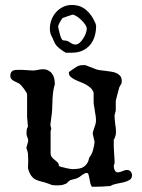

<svg xmlns="http://www.w3.org/2000/svg" viewBox="-20 -729 559 754"><path d="M321.3 -49.8Q316.4 -49.8 311.8 -47.6Q307.1 -45.4 302.7 -42Q298.3 -38.6 293.7 -35.2Q289.1 -31.7 284.2 -29.8Q283.2 -28.8 279.1 -27.6Q274.9 -26.4 270 -25.4Q265.1 -23.9 261 -22.9Q256.8 -22 255.4 -21Q254.9 -21 252.7 -19.3Q250.5 -17.6 248 -15.4Q245.6 -13.2 243.4 -11Q241.2 -8.8 241.2 -8.3Q240.2 -8.3 239 -7.8Q237.8 -7.3 236.8 -6.8Q235.4 -6.3 234.4 -5.9Q226.6 -2.4 218.8 -1.7Q210.9 -1 204.1 -1Q196.3 -1 189 -1.7Q181.6 -2.4 175.3 -5.9Q157.7 -12.7 144.3 -15.6Q130.9 -18.6 120.8 -23.4Q110.8 -28.3 103.3 -38.1Q95.7 -47.9 89.8 -68.4Q89.8 -71.8 90.3 -79.6Q90.8 -87.4 90.8 -97.2Q90.8 -106.9 90.3 -113.8Q89.8 -120.6 89.8 -126Q89.8 -126.5 89.1 -129.4Q88.4 -132.3 87.4 -136Q86.4 -139.6 85.4 -142.6Q84.5 -145.5 84 -146V-150.4L90.8 -174.8Q90.8 -183.1 87.4 -190.4Q84 -197.8 84 -205.1Q84 -212.9 85 -219.5Q85.9 -226.1 89.8 -231.4L86.4 -268.6V-359.9Q85.4 -363.3 81.3 -369.6Q77.1 -376 72.3 -382.6Q67.4 -389.2 62.7 -394.3Q58.1 -399.4 56.2 -400.4Q50.8 -403.3 44.7 -406Q38.6 -408.7 33.2 -411.9Q27.8 -415 24.2 -419.4Q20.5 -423.8 20.5 -430.7Q20.5 -439 22.9 -443.6Q25.4 -448.2 29.3 -450.7Q33.2 -453.1 38.3 -453.9Q43.5 -454.6 49.3 -454.6H68.8L108.4 -452.1Q119.6 -452.1 128.9 -454.6Q138.2 -457 147.9 -457Q161.1 -457 170.2 -452.1Q179.2 -447.3 184.8 -439.2Q190.4 -431.2 192.9 -420.9Q195.3 -410.6 195.3 -399.4V-397.9Q190.9 -383.8 189 -369.6Q187 -355.5 186.3 -341.6Q185.5 -327.6 185.3 -313.2Q185.1 -298.8 183.6 -283.7L177.7 -238.3L181.2 -224.6Q181.2 -220.7 180.4 -218.8Q179.7 -216.8 178.7 -214.4V-128.4Q178.7 -119.1 182.4 -113.8Q186 -108.4 190.9 -104.2Q195.8 -100.1 201.2 -95.9Q206.5 -91.8 210 -85.9Q210 -85.4 210.7 -81.1Q211.4 -76.7 212.4 -76.7Q214.8 -75.2 222.2 -73.2Q229.5 -71.3 237.5 -69.3Q245.6 -67.4 253.2 -66.2Q260.7 -64.9 263.7 -64.9Q277.8 -64.9 289.1 -66.7Q300.3 -68.4 308.3 -73.5Q316.4 -78.6 322 -87.2Q327.6 -95.7 330.6 -109.9Q330.6 -110.8 331.8 -112.5Q333 -114.3 334 -114.7Q342.3 -127.4 345.9 -141.8Q349.6 -156.2 351.6 -171.4L344.2 -203.6Q344.2 -208.5 346.2 -214.8Q348.1 -221.2 350.6 -228Q353 -234.9 355 -241.7Q356.9 -248.5 356.9 -254.9Q356.9 -264.6 355.7 -273.7Q354.5 -282.7 352.5 -292.5Q351.6 -302.2 349.6 -311.3Q347.7 -320.3 347.7 -328.6V-364.3Q344.7 -375.5 336.4 -383.3Q328.1 -391.1 317.4 -397Q306.6 -402.8 294.9 -407.2Q283.2 -411.6 273.2 -416.7Q263.2 -421.9 256.8 -428Q250.5 -434.1 250.5 -442.9Q250.5 -444.8 250.7 -445.6Q251 -446.3 252.9 -447.8Q261.2 -453.1 267.3 -457.8Q273.4 -462.4 279.1 -465.8Q284.7 -469.2 290.5 -471.2Q296.4 -473.1 304.2 -473.1H315.4L354.5 -458Q361.8 -454.6 372.6 -453.4Q383.3 -452.1 394.8 -450.7Q406.2 -449.2 417.5 -447.5Q428.7 -445.8 437.7 -441.7Q446.8 -437.5 452.4 -430.4Q458 -423.3 458 -412.1Q458 -411.1 458 -407.5Q458 -403.8 457.5 -402.8Q457.5 -402.3 456.1 -399.7Q454.6 -397 452.9 -394Q451.2 -391.1 449.7 -388.4Q448.2 -385.7 448.2 -385.3Q447.3 -381.3 445.1 -373.5Q442.9 -365.7 440.7 -357.2Q438.5 -348.6 436.8 -341.8Q435.1 -335 434.6 -333V-294.9L429.7 -275.4Q429.7 -267.1 430.7 -258.3Q431.6 -249.5 432.6 -240.7Q435.5 -226.6 435.5 -209.5L434.6 -200.2Q433.6 -196.8 431.4 -189.9Q429.2 -183.1 426.8 -180.7V-150.4L430.2 -93.8Q430.2 -86.9 428.5 -83.3Q426.8 -79.6 426.8 -74.2Q426.8 -67.9 430.9 -60.1Q435.1 -52.2 441.9 -52.2Q447.3 -52.2 451.9 -53.7Q456.5 -55.2 460.9 -56.9Q465.3 -58.6 469.5 -60.1Q473.6 -61.5 478.5 -61.5Q488.3 -61.5 493.4 -54.9Q498.5 -48.3 498.5 -40.5Q498.5 -28.3 488.5 -22.2Q478.5 -16.1 464.6 -12.9Q450.7 -9.8 436.5 -7.1Q422.4 -4.4 414.1 1.5Q394 2.9 380.9 3.7Q367.7 4.4 352.5 4.4H340.8Q336.4 -1.5 334.5 -10.5Q332.5 -19.5 331.1 -28.3Q329.6 -37.1 327.6 -43.5Q325.7 -49.8 321.3 -49.8ZM175.8 -615.7Q175.8 -634.3 182.1 -651.1Q188.5 -668 200 -680.9Q211.4 -693.8 227.3 -701.7Q243.2 -709.5 261.7 -709.5Q294.9 -709.5 317.9 -690.2Q340.8 -670.9 353 -641.1Q354.5 -640.1 355.5 -635.3Q356.4 -630.4 357.4 -628.4V-627Q357.4 -604.5 351.3 -585.2Q345.2 -565.9 333.3 -552Q321.3 -538.1 303.5 -530Q285.6 -522 261.7 -522H238.3Q226.1 -528.8 212.4 -539.8Q198.7 -550.8 193.4 -563.5Q188 -576.7 181.9 -588.6Q175.8 -600.6 175.8 -615.7ZM208.5 -624Q208.5 -623 210.2 -615Q211.9 -606.9 214.4 -597.4Q216.8 -587.9 220.2 -579.8Q223.6 -571.8 227.1 -570.8Q228.5 -570.8 235.4 -569.8Q242.2 -568.8 244.1 -568.4Q249 -566.4 252.7 -564Q256.3 -561.5 259.5 -559.3Q262.7 -557.1 266.8 -555.7Q271 -554.2 277.3 -554.2Q285.2 -554.2 293 -561.3Q300.8 -568.4 307.1 -578.4Q313.5 -588.4 317.1 -598.6Q320.8 -608.9 320.8 -615.7Q320.8 -623.5 314.2 -633.1Q307.6 -642.6 298.6 -651.1Q289.6 -659.7 280.3 -665.5Q271 -671.4 265.1 -671.4Q264.2 -671.4 258.1 -669.4Q252 -667.5 244.9 -665Q237.8 -662.6 231.9 -660.4Q226.1 -658.2 225.6 -658.2Q224.1 -656.2 221.2 -651.9Q218.3 -647.5 215.3 -642.3Q212.4 -637.2 210.4 -632.3Q208.5 -627.4 208.5 -624Z"/></svg>

Font: IM FELL English
Style: Regular
Weight: 400
Designer: Igino Marini
Foundry: Igino Marini
Version: 3.00